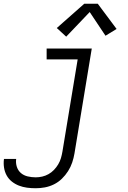

<svg xmlns="http://www.w3.org/2000/svg" viewBox="-61 -788 681 1021"><path d="M129 213Q105 213 82.5 210Q60 207 39.5 199Q19 191 2 177.5Q-15 164 -25.5 145Q-36 126 -39.5 103.5Q-43 81 -40 58Q-39 58 -39 57.5Q-39 57 -39 57H25Q25 57 25 57Q25 57 25 57Q22 79 28.5 99Q35 119 50 132Q65 145 86 150Q107 155 129 155Q146 155 163.5 151Q181 147 197 138Q213 129 226 115.5Q239 102 248.5 86Q258 70 263 53Q268 36 271 18L352 -472H187V-530H427L335 28Q331 52 323 76Q315 100 301 122Q287 144 268 162.5Q249 181 225.5 192.5Q202 204 177.5 208.5Q153 213 129 213ZM291 -593 241 -639 387 -768H459L559 -634L500 -598L416 -724Z"/></svg>

Font: Iosevka Curly Slab LtExObl
Style: Regular
Weight: 300
Width: 7
Italic angle: -9°
Monospace: yes
Designer: Belleve Invis
Foundry: Belleve Invis
Version: Version 11.1.0; ttfautohint (v1.8.3)